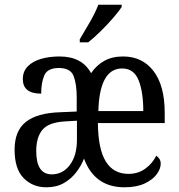

<svg xmlns="http://www.w3.org/2000/svg" viewBox="-20 -786 762 816"><path d="M177 10Q119 10 80.5 -29Q42 -68 42 -150Q42 -230 90 -268Q138 -306 236 -309L306 -312V-373Q306 -428 293 -462.5Q280 -497 230 -497Q182 -497 168.5 -466Q155 -435 155 -388Q77 -388 77 -450Q77 -483 98.5 -504.5Q120 -526 155 -536Q190 -546 233 -546Q329 -546 367 -475Q390 -509 423.5 -527.5Q457 -546 503 -546Q585 -546 632.5 -484Q680 -422 680 -307V-263H396Q397 -153 429.5 -100Q462 -47 526 -47Q566 -47 596.5 -68.5Q627 -90 644 -124Q651 -120 657 -111.5Q663 -103 663 -90Q663 -69 646.5 -46Q630 -23 595.5 -6.5Q561 10 509 10Q382 10 337 -112Q326 -83 304.5 -54.5Q283 -26 251.5 -8Q220 10 177 10ZM589 -314Q589 -395 569 -445Q549 -495 499 -495Q403 -495 398 -314ZM200 -45Q247 -45 277 -85Q307 -125 307 -192V-273L256 -270Q187 -266 160.5 -234.5Q134 -203 134 -144Q134 -45 200 -45ZM319 -619Q340 -654 362.5 -693Q385 -732 398 -766H497V-756Q486 -739 462 -711Q438 -683 409 -654.5Q380 -626 355 -606H319Z"/></svg>

Font: Noto Serif Condensed
Style: Regular
Weight: 400
Width: 3
Designer: Monotype Design Team
Foundry: Monotype Imaging Inc.
Version: Version 2.013; ttfautohint (v1.8.4.7-5d5b)